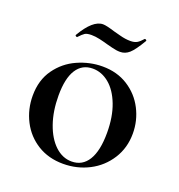

<svg xmlns="http://www.w3.org/2000/svg" viewBox="-108 -649 703 753"><g transform="rotate(20 243.0 -272.0)"><path d="M33 -198Q33 -263 65.5 -308.5Q98 -354 148.5 -376.5Q199 -399 252 -399Q313 -399 358.5 -370Q404 -341 428.5 -293.5Q453 -246 453 -192Q453 -132 423 -85Q393 -38 343.5 -12.5Q294 13 236 13Q175 13 129 -15.5Q83 -44 58 -92.5Q33 -141 33 -198ZM357 -160Q357 -227 338 -276.5Q319 -326 287.5 -352Q256 -378 219 -378Q175 -378 151.5 -341.5Q128 -305 128 -233Q128 -168 146 -116.5Q164 -65 195 -36Q226 -7 264 -7Q309 -7 333 -46Q357 -85 357 -160ZM370 -557H372Q375 -557 377 -554.5Q379 -552 377 -550Q351 -506 334 -491Q317 -476 296 -476Q280 -476 261.5 -481Q243 -486 238 -487Q221 -492 203 -496Q185 -500 169 -500Q150 -500 141.5 -494.5Q133 -489 118 -473H117Q114 -473 111.5 -475.5Q109 -478 111 -480Q155 -555 197 -555Q211 -555 246 -544Q251 -543 274.5 -536.5Q298 -530 319 -530Q336 -530 346.5 -536Q357 -542 370 -557Z"/></g></svg>

Font: Cormorant Garamond SemiBold
Style: Regular
Weight: 600
Designer: Christian Thalmann (Catharsis Fonts)
Version: Version 3.000